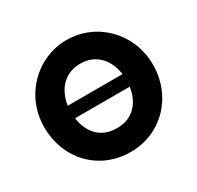

<svg xmlns="http://www.w3.org/2000/svg" viewBox="-177 -1048 1307 1271"><g transform="rotate(-30 476.0 -412.5)"><path d="M60.5 -413C60.5 -172 232.5 15 476.5 15C713.5 15 891.5 -172 891.5 -413C891.5 -654 705.5 -840 476.5 -840C249.5 -840 60.5 -654 60.5 -413ZM266.9 -363H685C670 -258.7 606 -167 476.5 -167C343.5 -167 281.4 -258.7 266.9 -363ZM685.4 -459H266.7C281.8 -564.9 349.7 -659 476.5 -659C604.2 -659 670.7 -564.9 685.4 -459Z"/></g></svg>

Font: Sztylet
Style: Bd
Weight: 700
Foundry: Cannot Into Space Fonts, PlusOne Fonts
Version: Version 0.12